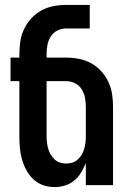

<svg xmlns="http://www.w3.org/2000/svg" viewBox="-20 -755 540 783"><path d="M202 8Q178 8 155.5 0Q133 -8 115.5 -24.5Q98 -41 87 -62Q76 -83 69.5 -106Q63 -129 61 -152.5Q59 -176 59 -200V-424H23V-520H59V-535Q59 -561 63 -587Q67 -613 78.5 -637Q90 -661 108 -680.5Q126 -700 149 -712.5Q172 -725 198 -730Q224 -735 250 -735H346V-639H250Q231 -639 214 -630.5Q197 -622 187 -606Q177 -590 173.5 -572Q170 -554 170 -535V-520H250Q276 -520 302 -515Q328 -510 351 -497.5Q374 -485 392 -465.5Q410 -446 421.5 -422Q433 -398 437 -372Q441 -346 441 -320V0H330V-90Q322 -70 310.5 -51Q299 -32 282.5 -18.5Q266 -5 245 1.5Q224 8 202 8ZM250 -88Q263 -88 275.5 -92Q288 -96 297.5 -105Q307 -114 313.5 -125Q320 -136 323.5 -148.5Q327 -161 328.5 -174Q330 -187 330 -200V-320Q330 -339 326.5 -357Q323 -375 313 -391Q303 -407 286 -415.5Q269 -424 250 -424H170V-200Q170 -187 171.5 -174Q173 -161 176.5 -148.5Q180 -136 186.5 -125Q193 -114 202.5 -105Q212 -96 224.5 -92Q237 -88 250 -88Z"/></svg>

Font: Iosevka
Style: Bold
Weight: 700
Monospace: yes
Designer: Belleve Invis
Foundry: Belleve Invis
Version: Version 32.5.0; ttfautohint (v1.8.4)